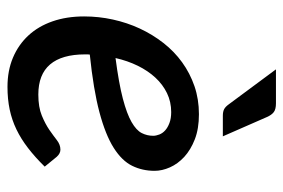

<svg xmlns="http://www.w3.org/2000/svg" viewBox="-145 -623 776 526"><g transform="rotate(90 243.0 -360.0)"><path d="M287 -441Q259 -441 235.2 -429.5Q211.5 -418 192.8 -397.8Q174 -377.5 160.2 -349.5Q146.5 -321.5 139 -288.5Q208 -297.5 250 -308.5Q292 -319.5 314.5 -332.5Q337 -345.5 344.5 -360.2Q352 -375 352 -391.5Q352 -399.5 348.5 -408.5Q345 -417.5 337.2 -424.5Q329.5 -431.5 317 -436.2Q304.5 -441 287 -441ZM436.5 -94.5Q410.5 -68 385.5 -48.8Q360.5 -29.5 334.5 -17Q308.5 -4.5 280 1.5Q251.5 7.5 218 7.5Q173.5 7.5 138 -7.5Q102.5 -22.5 77.2 -49.8Q52 -77 38.5 -115.8Q25 -154.5 25 -202.5Q25 -242.5 33.5 -281.2Q42 -320 58.2 -355Q74.5 -390 97.8 -419.8Q121 -449.5 150.8 -471Q180.5 -492.5 216.2 -504.8Q252 -517 293 -517Q332.5 -517 361.5 -505.8Q390.5 -494.5 409.8 -476.8Q429 -459 438.5 -437.5Q448 -416 448 -395.5Q448 -362 434.2 -334Q420.5 -306 385 -283.5Q349.5 -261 287.8 -244.5Q226 -228 129.5 -218Q129 -215 129 -211.8Q129 -208.5 129 -205Q129 -141.5 156.5 -109.2Q184 -77 239 -77Q273.5 -77 296.5 -86.5Q319.5 -96 335.8 -107.2Q352 -118.5 364.2 -128Q376.5 -137.5 390 -137.5Q400.5 -137.5 409.5 -127.5ZM263 -728Q279.5 -728 287.2 -722Q295 -716 300.5 -703.5L353.5 -582.5H297Q286 -582.5 279.2 -586Q272.5 -589.5 266 -598.5L170 -728Z"/></g></svg>

Font: Lato SemiBold
Style: Italic
Weight: 600
Italic angle: -7°
Designer: Lukasz Dziedzic with Adam Twardoch and Botio Nikoltchev
Foundry: tyPoland Lukasz Dziedzic
Version: Version 2.015; 2015-08-06; http://www.latofonts.com/